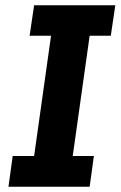

<svg xmlns="http://www.w3.org/2000/svg" viewBox="-20 -706 458 726"><path d="M12 0 28 -116H109L173 -571H92L109 -686H416L399 -571H319L255 -116H335L319 0Z"/></svg>

Font: Chivo Medium SemiBold
Style: Italic
Weight: 600
Italic angle: -8.05°
Version: Version 2.002